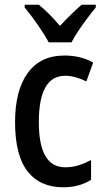

<svg xmlns="http://www.w3.org/2000/svg" viewBox="-20 -786 441 816"><path d="M249 10Q150 10 97 -58Q44 -126 44 -267Q44 -402 98 -476Q152 -550 253 -550Q290 -550 321 -542Q352 -534 376 -520L347 -440Q325 -451 302 -457.5Q279 -464 257 -464Q145 -464 145 -267Q145 -75 257 -75Q287 -75 314 -83.5Q341 -92 367 -106V-22Q343 -6 312.5 2Q282 10 249 10ZM187 -606Q170 -638 140.5 -680.5Q111 -723 85 -754V-766H145Q166 -749 189.5 -725.5Q213 -702 235 -676Q261 -704 281.5 -724Q302 -744 327 -766H387V-754Q371 -735 351.5 -709Q332 -683 313.5 -655.5Q295 -628 284 -606Z"/></svg>

Font: Noto Sans Ethiopic Condensed Medium
Style: Regular
Weight: 500
Width: 3
Designer: Monotype Design Team
Foundry: Monotype Imaging Inc.
Version: Version 2.102; ttfautohint (v1.8.4.7-5d5b)